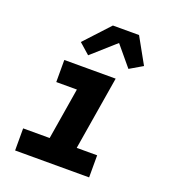

<svg xmlns="http://www.w3.org/2000/svg" viewBox="-139 -875 878 980"><g transform="rotate(20 300.0 -385.0)"><path d="M457 0H55V-120H199L245 -400H133V-520H412L346 -120H457ZM239 -584 181 -635 306 -770H448L526 -630L456 -589L366 -697Z"/></g></svg>

Font: Iosevka Heavy Extended Oblique
Style: Regular
Weight: 900
Width: 7
Italic angle: -9°
Monospace: yes
Designer: Belleve Invis
Foundry: Belleve Invis
Version: Version 32.5.0; ttfautohint (v1.8.4)